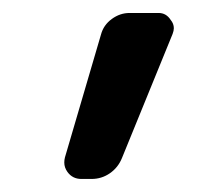

<svg xmlns="http://www.w3.org/2000/svg" viewBox="-20 -813 328 296"><path d="M105.5 -537.1Q91.8 -537.1 84 -547.9Q79.1 -554.7 79.1 -562.5Q79.1 -566.4 80.1 -570.3L135.7 -759.8Q139.6 -774.4 152.3 -783.7Q165 -793 179.7 -793H224.6Q236.3 -793 243.2 -782.2Q248 -776.4 248 -769.5Q248 -765.6 246.1 -760.7L168 -569.3Q162.1 -554.7 149.4 -545.9Q136.7 -537.1 121.1 -537.1Z"/></svg>

Font: Gen Jyuu GothicL Regular
Style: Regular
Weight: 400
Designer: [Source Han Sans]
Ryoko NISHIZUKA  (kana & ideographs); Paul D. Hunt (Latin, Greek & Cyrillic); Wenlong ZHANG  (bopomofo
Version: Version 1.002.20150607